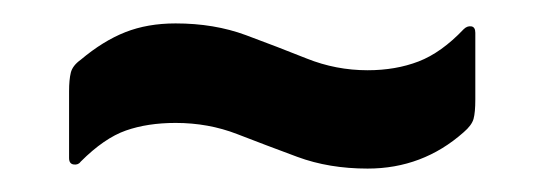

<svg xmlns="http://www.w3.org/2000/svg" viewBox="-20 -359 463 164"><path d="M49 -221Q47 -218 43 -218.5Q39 -219 39 -224V-281Q39 -291 40.5 -297Q42 -303 49 -308Q68 -324 87 -331.5Q106 -339 130 -339Q163 -339 190 -329Q217 -319 242 -309Q267 -299 294 -299Q318 -299 337.5 -306.5Q357 -314 376 -334Q379 -337 382.5 -336.5Q386 -336 386 -331V-274Q386 -263 384.5 -257.5Q383 -252 376 -246Q341 -215 294 -215Q261 -215 234 -225Q207 -235 182.5 -244.5Q158 -254 130 -254Q106 -254 87.5 -247.5Q69 -241 49 -221Z"/></svg>

Font: Zain
Style: Bold
Weight: 700
Designer: Zain,Boutros
Foundry: Mobile Telecommunications Company (Zain), 2024
Version: Version 1.50; ttfautohint (v1.8.4)